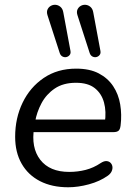

<svg xmlns="http://www.w3.org/2000/svg" viewBox="-20 -787 572 816"><path d="M269.9 8.9Q200.7 8.9 149.9 -17.2Q99.1 -43.4 71.8 -91.6Q44.4 -139.7 44.4 -205.6Q44.4 -285 76 -350.5Q107.6 -416.1 165.9 -455.7Q224.3 -495.3 303.8 -495.3Q361.1 -495.3 399.7 -475.1Q438.3 -454.9 461 -420.7Q483.7 -386.5 490.9 -343.1Q498.1 -299.7 492.6 -254.3Q490.6 -237 483.7 -231.3Q476.8 -225.5 462.4 -225.5H106.8L114.7 -279H443.4L425.4 -265.6Q432.4 -313 422.1 -351.1Q411.8 -389.3 383 -412.2Q354.3 -435.2 302.8 -435.2Q248.7 -435.2 212.6 -410.7Q176.6 -386.2 156.4 -348.3Q136.2 -310.5 129.1 -269.2L125.2 -245.1Q111.1 -159.9 151 -108.1Q191 -56.4 274 -56.4Q310.4 -56.4 344 -65Q377.6 -73.6 407.8 -93.9Q421.5 -102.8 432 -102.4Q442.6 -101.9 449.2 -95.6Q455.9 -89.3 457.6 -79.8Q459.3 -70.2 454.7 -59.4Q450 -48.7 438.3 -40.3Q404.3 -16.2 358.2 -3.7Q312 8.9 269.9 8.9ZM361 -562.1 309.5 -721.5Q304.6 -736.2 309.2 -746.5Q313.9 -756.8 323.4 -762.1Q332.9 -767.5 344.1 -766.5Q355.4 -765.5 364.7 -757.4Q374 -749.3 376.5 -733.6L406.8 -570.8Q408.8 -560.1 403.4 -553.3Q398.1 -546.5 389.6 -544.5Q381 -542.5 372.7 -546.9Q364.5 -551.3 361 -562.1ZM233.7 -562.1 182.1 -721.5Q177.3 -736.2 181.9 -746.5Q186.5 -756.8 196.1 -762.1Q205.6 -767.5 216.8 -766.5Q228 -765.5 237.4 -757.4Q246.7 -749.3 249.2 -733.6L279.5 -570.8Q281.5 -560.1 276.1 -553.3Q270.8 -546.5 262.2 -544.5Q253.7 -542.5 245.4 -546.9Q237.1 -551.3 233.7 -562.1Z"/></svg>

Font: Nunito Variable Extra Light
Style: Italic
Weight: 200
Italic angle: -9°
Designer: Vernon Adams
Foundry: Vernon Adams
Version: Version 3.602